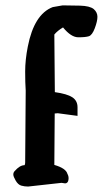

<svg xmlns="http://www.w3.org/2000/svg" viewBox="-20 -683 399 711"><path d="M70.8 -71.3Q73.2 -73.7 73.2 -81.1L75.2 -347.7Q73.2 -375 73.2 -418.2Q73.2 -461.4 83 -510.7Q106.4 -630.4 175.3 -656.7L211.9 -663.1Q211.9 -663.1 212.4 -663.1L276.4 -662.1Q312.5 -661.1 327.1 -649.4Q340.8 -637.2 340.8 -620.8Q340.8 -604.5 331.1 -578.6Q321.3 -552.7 309.1 -548.8Q296.9 -544.9 270 -544.9Q243.2 -544.9 213.4 -581.5Q192.9 -569.3 181.2 -555.2Q182.6 -447.8 183.1 -341.8Q228.5 -335.4 247.8 -322.8Q267.1 -310.1 267.1 -285.6V-253.9L193.8 -263.7L182.6 -262.7Q182.1 -167 181.2 -72.3Q225.1 -59.6 230 -38.1Q230 -38.1 230.5 -38.1V-37.6Q235.4 -28.3 233.4 -16.6Q231.4 -4.4 221.2 -3.9L208 -5.9L84 7.8Q70.8 7.8 58.8 4.4Q46.9 1 38.1 -14.2Q29.3 -29.3 29.3 -36.6Q29.3 -43.9 33.7 -48.8Q53.2 -71.3 70.8 -71.3Z"/></svg>

Font: Drukaatie burti
Style: Demi
Weight: 600
Version: Version 0.14